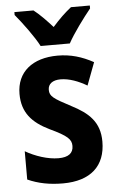

<svg xmlns="http://www.w3.org/2000/svg" viewBox="-55 -804 521 852"><g transform="rotate(-5 206.0 -378.0)"><path d="M145 -606H275C298 -649 347 -715 378 -753V-766H294C265 -743 241 -720 210 -685C180 -718 153 -746 127 -766H42V-753C74 -715 124 -647 145 -606ZM381 -160C381 -247 333 -290 257 -329C181 -369 164 -380 164 -409C164 -435 184 -451 220 -451C258 -451 300 -435 337 -413L375 -514C324 -542 274 -557 216 -557C104 -557 33 -500 33 -402C33 -319 76 -272 152 -235C231 -198 247 -181 247 -152C247 -120 225 -103 181 -103C133 -103 77 -122 34 -147V-21C81 0 131 10 191 10C314 10 381 -51 381 -160Z"/></g></svg>

Font: Noto Sans Lao UI Cond
Style: Bold
Weight: 700
Width: 3
Designer: Monotype Design Team
Foundry: Monotype Imaging Inc.
Version: Version 2.000